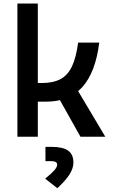

<svg xmlns="http://www.w3.org/2000/svg" viewBox="-20 -752 626 1056"><path d="M151.4 -192.9V-295.4H210Q272.5 -295.4 312.7 -316.9Q353 -338.4 376 -387.2Q398.9 -436 409.7 -517.6H525.9Q505.4 -354 433.1 -273.4Q360.8 -192.9 234.4 -192.9ZM75.7 0V-732.4H188V0ZM422.4 0 281.2 -252 385.3 -292 559.1 0ZM295.4 283.2 228.5 230.5Q263.7 202.1 279.1 184.3Q294.4 166.5 294.4 153.8Q294.4 134.3 261.7 134.3H230V55.7H263.7Q325.7 55.7 354.7 76.4Q383.8 97.2 383.8 141.6Q383.8 173.3 362.3 207.3Q340.8 241.2 295.4 283.2Z"/></svg>

Font: Cascadia Mono Medium
Style: Regular
Weight: 500
Monospace: yes
Designer: Aaron Bell
Foundry: Saja Typeworks
Version: Version 2407.024